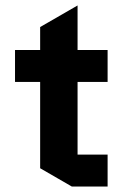

<svg xmlns="http://www.w3.org/2000/svg" viewBox="-20 -683 469 703"><path d="M35 -383V-500H127V-584L264 -663V-500H374V-383H264V-117H374V0H243L127 -67V-383Z"/></svg>

Font: Quantico
Style: Bold
Weight: 700
Designer: Matt Desmond
Foundry: MADtype
Version: Version 2.002